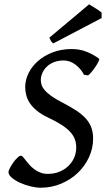

<svg xmlns="http://www.w3.org/2000/svg" viewBox="-20 -858 493 893"><path d="M440.4 -585Q443.4 -582.5 438 -571.3Q432.6 -560.1 423.6 -546.9Q414.6 -533.7 404.8 -522Q395 -510.3 389.6 -507.3L370.6 -510.3Q355.5 -539.1 330.3 -557.9Q305.2 -576.7 275.9 -576.7Q250 -576.7 230.2 -568.6Q210.4 -560.5 197 -547.4Q183.6 -534.2 176.8 -518.1Q169.9 -502 169.9 -485.8Q169.9 -475.1 173.3 -463.4Q176.8 -451.7 187.5 -439Q198.2 -426.3 218 -411.9Q237.8 -397.5 270.5 -380.9Q309.1 -360.8 336.2 -342.8Q363.3 -324.7 380.4 -305.2Q397.5 -285.6 405.3 -263.4Q413.1 -241.2 413.1 -213.9Q413.1 -168 393.8 -126.5Q374.5 -85 341.3 -53.5Q308.1 -22 263.7 -3.4Q219.2 15.1 168.9 15.1Q148.4 15.1 122.3 8.8Q96.2 2.4 73.5 -7.8Q50.8 -18.1 35.2 -31.2Q19.5 -44.4 19.5 -57.6Q19.5 -64 26.1 -76.7Q32.7 -89.4 41.7 -102.1Q50.8 -114.7 60.8 -124.3Q70.8 -133.8 77.6 -133.8Q82 -133.8 87.4 -127.4Q92.8 -121.1 100.1 -111.8Q107.4 -102.5 116.9 -91.6Q126.5 -80.6 138.9 -71.3Q151.4 -62 167 -55.7Q182.6 -49.3 202.6 -49.3Q230.5 -49.3 254.4 -58.6Q278.3 -67.9 296.1 -84.2Q314 -100.6 324.2 -123Q334.5 -145.5 334.5 -172.4Q334.5 -192.9 328.1 -210.2Q321.8 -227.5 306.9 -244.1Q292 -260.7 267.1 -276.9Q242.2 -293 205.1 -310.5Q172.9 -325.7 151.9 -342.8Q130.9 -359.9 118.9 -378.2Q106.9 -396.5 102.1 -415.3Q97.2 -434.1 97.2 -453.1Q97.2 -485.4 112.5 -517.1Q127.9 -548.8 156.2 -573.7Q184.6 -598.6 224.4 -614.3Q264.2 -629.9 313.5 -629.9Q352.5 -629.9 384.8 -616.5Q417 -603 440.4 -585ZM452.6 -773.9 228 -656.2Q221.2 -660.6 217.5 -666.7Q213.9 -672.9 209.5 -682.6L394.5 -837.9Q400.4 -834 408.7 -829.1Q417 -824.2 425.3 -818.8Q433.6 -813.5 441.2 -808.3Q448.7 -803.2 452.6 -799.3Z"/></svg>

Font: Gentium Book Basic
Style: Italic
Weight: 400
Italic angle: -8°
Designer: J. Victor Gaultney and Annie Olsen
Foundry: SIL International
Version: Version 1.102; 2013; Maintenance release